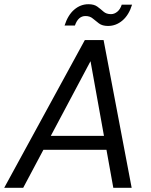

<svg xmlns="http://www.w3.org/2000/svg" viewBox="-34 -890 718 910"><path d="M-14 0 368 -700H457L590 0H503L395 -600L76 0ZM116 -180 150 -246H505L516 -180ZM272 -769Q288 -819 318 -844.5Q348 -870 385 -870Q412 -870 427.5 -858.5Q443 -847 456.5 -835Q470 -823 492 -823Q508 -823 522 -834.5Q536 -846 543 -868H592Q577 -819 546.5 -793Q516 -767 478 -767Q451 -767 435 -779Q419 -791 405.5 -802.5Q392 -814 371 -814Q354 -814 341.5 -803Q329 -792 321 -769Z"/></svg>

Font: DM Sans 20pt
Style: Italic
Weight: 400
Italic angle: -10°
Version: Version 4.004;gftools[0.9.30]